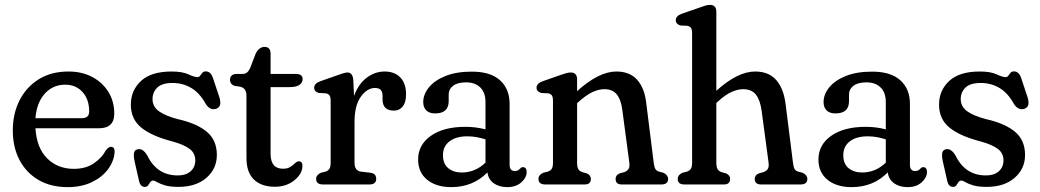

<svg xmlns="http://www.w3.org/2000/svg" viewBox="-20 -757 4268 788"><path d="M449 -290.5Q449 -230.5 385.5 -230.5H125.5Q130.5 -149.5 173.8 -106.8Q217 -64 283 -64Q332 -64 365.2 -86.8Q398.5 -109.5 414 -139.5Q425.5 -154.5 435.5 -154.5Q451 -154 450.5 -133.5Q448 -96 423.8 -63Q399.5 -30 357 -9.5Q314.5 11 257.5 11Q188.5 11 138 -18.5Q87.5 -48 60 -100.5Q32.5 -153 32.5 -222Q32.5 -290.5 60.2 -345.2Q88 -400 139.2 -431.8Q190.5 -463.5 261 -463.5Q316.5 -463.5 358.8 -441Q401 -418.5 425 -379.5Q449 -340.5 449 -290.5ZM247.5 -409.5Q197.5 -409.5 164 -372.8Q130.5 -336 125.5 -272H316.5Q346 -272 346 -299.5Q346 -349 318.8 -379.2Q291.5 -409.5 247.5 -409.5Z M709.5 -37Q743.5 -37 762.5 -54.2Q781.5 -71.5 781.5 -98.5Q781.5 -128 758.8 -145.5Q736 -163 689.5 -176Q602 -198.5 559.5 -233.5Q517 -268.5 517 -327.5Q517 -386 558.8 -424.8Q600.5 -463.5 684 -463.5Q728.5 -463.5 753 -452Q777.5 -440.5 790.5 -440.5Q797 -440.5 801.2 -446.2Q805.5 -452 810.2 -458Q815 -464 824.5 -464Q834 -464 841.5 -457.8Q849 -451.5 854.5 -435.5L879.5 -360.5Q893 -320 868.5 -311Q843 -302 824.5 -330Q800.5 -374.5 765.8 -395.5Q731 -416.5 688 -416.5Q645 -416.5 625.5 -397.5Q606 -378.5 606 -350.5Q606 -319.5 632.2 -300.5Q658.5 -281.5 710 -268Q788 -250.5 829 -216Q870 -181.5 870 -121Q870 -64.5 827.2 -27.2Q784.5 10 712.5 10Q677.5 10 656.5 3.5Q635.5 -3 624.8 -9.5Q614 -16 609 -16Q601 -16 596.8 -9.5Q592.5 -3 588 3.5Q583.5 10 574.5 10Q556 10 550.5 -15L532.5 -94.5Q528 -115 529.8 -127.8Q531.5 -140.5 543.5 -144Q566 -150.5 585 -118Q624.5 -37 709.5 -37Z M967 -401 943 -404.5Q924 -411 924 -430.5Q924 -440.5 931 -447Q938 -453.5 950.5 -453.5H975Q986 -453.5 993.5 -459.2Q1001 -465 1007.5 -480L1030 -538.5Q1044.5 -564.5 1065.5 -564.5Q1090.5 -564.5 1090.5 -536.5V-453.5H1194.5Q1222 -453.5 1222 -432.5Q1222 -418 1209.2 -408.8Q1196.5 -399.5 1169 -399.5H1090.5V-126Q1090.5 -64.5 1141.5 -64.5Q1160.5 -64.5 1172 -72.2Q1183.5 -80 1191.2 -87.5Q1199 -95 1206.5 -95Q1223 -94.5 1221 -72.5Q1219.5 -42 1187 -16.2Q1154.5 9.5 1108 9.5Q1053.5 9.5 1022.5 -19.8Q991.5 -49 991.5 -109V-364.5Q991.5 -394.5 967 -401Z M1430 -428.5 1433 -363.5Q1451.5 -413 1485.2 -438.2Q1519 -463.5 1558.5 -463.5Q1599.5 -463.5 1623 -439Q1646.5 -414.5 1646.5 -370Q1646.5 -336.5 1632.8 -319.8Q1619 -303 1597 -303Q1550 -303 1550 -349V-365Q1550 -396 1519 -396Q1487 -396 1461 -360.2Q1435 -324.5 1435 -255.5V-89Q1435 -56 1462 -52.5L1500.5 -48Q1524 -45 1524 -23Q1524 0 1496.5 0H1305Q1277.5 0 1277.5 -23Q1277.5 -39 1297 -48L1315.5 -52.5Q1326.5 -56 1331.8 -64Q1337 -72 1337 -89V-343.5Q1337 -359 1332.2 -365.5Q1327.5 -372 1317.5 -374L1288.5 -375.5Q1269.5 -381 1269.5 -397Q1269.5 -414.5 1294.5 -423.5L1365.5 -448.5Q1379.5 -453.5 1389.5 -456.5Q1399.5 -459.5 1406 -459.5Q1427.5 -459.5 1430 -428.5Z M1696 -102.5Q1696 -162.5 1748.2 -199.5Q1800.5 -236.5 1890 -236.5Q1933.5 -236.5 1972.5 -226V-338Q1972.5 -377 1951.2 -398Q1930 -419 1892.5 -419Q1858 -419 1839.8 -405Q1821.5 -391 1821.5 -370V-342Q1821.5 -291.5 1766 -291.5Q1741.5 -291.5 1729.2 -304.2Q1717 -317 1717 -338Q1717 -369.5 1740.2 -398.2Q1763.5 -427 1808 -445Q1852.5 -463 1916.5 -463Q1993 -463 2032.2 -427.5Q2071.5 -392 2071.5 -330.5V-80.5Q2071.5 -55 2093.5 -55Q2105 -55 2113 -63.5Q2115.5 -66.5 2118.5 -68.8Q2121.5 -71 2125.5 -71Q2141.5 -71 2141.5 -51Q2141.5 -28.5 2119.8 -8.8Q2098 11 2062 11Q2028.5 11 2006.2 -5Q1984 -21 1980.5 -49.5Q1921.5 11 1832 11Q1770.5 11 1733.2 -19.2Q1696 -49.5 1696 -102.5ZM1798 -120Q1798 -84.5 1819.8 -66.8Q1841.5 -49 1875 -49Q1930.5 -49 1972.5 -89.5V-185Q1955.5 -190.5 1937 -194Q1918.5 -197.5 1898 -197.5Q1852 -197.5 1825 -177Q1798 -156.5 1798 -120Z M2348.5 -431V-383Q2437.5 -463.5 2509.5 -463.5Q2564.5 -463.5 2594.8 -429.8Q2625 -396 2632 -336.5L2663 -89Q2665 -72 2669.5 -64Q2674 -56 2685 -52.5L2702.5 -48Q2722 -38.5 2722 -23Q2722 0 2695 0H2531.5Q2506.5 0 2506.5 -23Q2506.5 -38.5 2523.5 -45.5L2542 -50.5Q2553 -54.5 2559 -62.5Q2565 -70.5 2563 -88.5L2534 -306.5Q2528.5 -349 2511 -370Q2493.5 -391 2460.5 -391Q2437 -391 2411 -378.8Q2385 -366.5 2354 -338.5L2348.5 -333.5V-89Q2348.5 -71 2353.5 -62.8Q2358.5 -54.5 2370 -50.5L2388 -45.5Q2405 -38 2405 -23Q2405 0 2380 0H2217.5Q2190 0 2190 -23Q2190 -39 2209.5 -48L2228 -52.5Q2239 -56 2244.2 -64Q2249.5 -72 2249.5 -89V-343.5Q2249.5 -359 2244.8 -365.5Q2240 -372 2230 -374L2201 -375.5Q2182 -381.5 2182 -397Q2182 -414.5 2207 -423.5L2277 -448Q2292.5 -453.5 2303 -456.5Q2313.5 -459.5 2322.5 -459.5Q2348.5 -459.5 2348.5 -431Z M2920 -708V-384.5Q3007.5 -463.5 3079 -463.5Q3135 -463.5 3165.5 -428.8Q3196 -394 3204 -331.5L3234.5 -89Q3236.5 -72 3240.8 -64Q3245 -56 3256 -52.5L3274 -48Q3293.5 -38.5 3293.5 -23Q3293.5 0 3266 0H3103Q3077.5 0 3077.5 -23Q3077.5 -38.5 3095 -45.5L3113 -50.5Q3124.5 -54.5 3130.5 -62.5Q3136.5 -70.5 3134.5 -88.5L3106 -301.5Q3100 -346.5 3082.2 -368.8Q3064.5 -391 3030 -391Q3008 -391 2982.2 -379.5Q2956.5 -368 2925.5 -339.5L2920 -334.5V-89Q2920 -71 2925 -62.8Q2930 -54.5 2941 -50.5L2959.5 -45.5Q2976.5 -38 2976.5 -23Q2976.5 0 2951.5 0H2788.5Q2761.5 0 2761.5 -23Q2761.5 -39 2781 -48L2799 -52.5Q2810 -56 2815.2 -64Q2820.5 -72 2820.5 -89V-620.5Q2820.5 -636 2815.8 -642.5Q2811 -649 2801.5 -651L2772 -652.5Q2753.5 -658.5 2753.5 -674Q2753.5 -691.5 2778 -700.5L2848.5 -725Q2864 -730.5 2874.2 -733.8Q2884.5 -737 2893.5 -737Q2920 -737 2920 -708Z M3339 -102.5Q3339 -162.5 3391.2 -199.5Q3443.5 -236.5 3533 -236.5Q3576.5 -236.5 3615.5 -226V-338Q3615.5 -377 3594.2 -398Q3573 -419 3535.5 -419Q3501 -419 3482.8 -405Q3464.5 -391 3464.5 -370V-342Q3464.5 -291.5 3409 -291.5Q3384.5 -291.5 3372.2 -304.2Q3360 -317 3360 -338Q3360 -369.5 3383.2 -398.2Q3406.5 -427 3451 -445Q3495.5 -463 3559.5 -463Q3636 -463 3675.2 -427.5Q3714.5 -392 3714.5 -330.5V-80.5Q3714.5 -55 3736.5 -55Q3748 -55 3756 -63.5Q3758.5 -66.5 3761.5 -68.8Q3764.5 -71 3768.5 -71Q3784.5 -71 3784.5 -51Q3784.5 -28.5 3762.8 -8.8Q3741 11 3705 11Q3671.5 11 3649.2 -5Q3627 -21 3623.5 -49.5Q3564.5 11 3475 11Q3413.5 11 3376.2 -19.2Q3339 -49.5 3339 -102.5ZM3441 -120Q3441 -84.5 3462.8 -66.8Q3484.5 -49 3518 -49Q3573.5 -49 3615.5 -89.5V-185Q3598.5 -190.5 3580 -194Q3561.5 -197.5 3541 -197.5Q3495 -197.5 3468 -177Q3441 -156.5 3441 -120Z M4026.5 -37Q4060.5 -37 4079.5 -54.2Q4098.5 -71.5 4098.5 -98.5Q4098.5 -128 4075.8 -145.5Q4053 -163 4006.5 -176Q3919 -198.5 3876.5 -233.5Q3834 -268.5 3834 -327.5Q3834 -386 3875.8 -424.8Q3917.5 -463.5 4001 -463.5Q4045.5 -463.5 4070 -452Q4094.5 -440.5 4107.5 -440.5Q4114 -440.5 4118.2 -446.2Q4122.5 -452 4127.2 -458Q4132 -464 4141.5 -464Q4151 -464 4158.5 -457.8Q4166 -451.5 4171.5 -435.5L4196.5 -360.5Q4210 -320 4185.5 -311Q4160 -302 4141.5 -330Q4117.5 -374.5 4082.8 -395.5Q4048 -416.5 4005 -416.5Q3962 -416.5 3942.5 -397.5Q3923 -378.5 3923 -350.5Q3923 -319.5 3949.2 -300.5Q3975.5 -281.5 4027 -268Q4105 -250.5 4146 -216Q4187 -181.5 4187 -121Q4187 -64.5 4144.2 -27.2Q4101.5 10 4029.5 10Q3994.5 10 3973.5 3.5Q3952.5 -3 3941.8 -9.5Q3931 -16 3926 -16Q3918 -16 3913.8 -9.5Q3909.5 -3 3905 3.5Q3900.5 10 3891.5 10Q3873 10 3867.5 -15L3849.5 -94.5Q3845 -115 3846.8 -127.8Q3848.5 -140.5 3860.5 -144Q3883 -150.5 3902 -118Q3941.5 -37 4026.5 -37Z"/></svg>

Font: Fraunces 72pt S100
Style: Regular
Weight: 400
Version: Version 1.000; ttfautohint (v1.8.3)